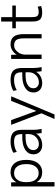

<svg xmlns="http://www.w3.org/2000/svg" viewBox="1143 -1873 950 3276"><g transform="rotate(-90 1618.0 -235.0)"><path d="M318 10Q205 10 150 -81H148V220H75V-520H145L146 -432H148Q203 -530 318 -530Q416 -530 472 -460.5Q528 -391 528 -260Q528 -132 470.5 -61Q413 10 318 10ZM456 -260Q456 -362 415.5 -416Q375 -470 302 -470Q233 -470 190.5 -416Q148 -362 148 -267V-253Q148 -156 191 -103Q234 -50 302 -50Q373 -50 414.5 -104.5Q456 -159 456 -260Z M838 -530Q947 -530 994 -485Q1041 -440 1041 -337V-140Q1041 -69 1056 0H986Q978 -39 976 -92H974Q947 -44 896 -17Q845 10 781 10Q709 10 666 -30.5Q623 -71 623 -140Q623 -227 699 -278.5Q775 -330 915 -330H968V-335Q968 -411 939.5 -440.5Q911 -470 838 -470Q744 -470 663 -424L650 -483Q736 -530 838 -530ZM695 -143Q695 -98 723 -72.5Q751 -47 798 -47Q867 -47 917.5 -96.5Q968 -146 968 -218V-274H915Q810 -274 752.5 -238.5Q695 -203 695 -143Z M1207 -520 1362 -92H1364L1535 -520H1613L1303 220H1225L1323 -3L1126 -520Z M1893 -530Q2002 -530 2049 -485Q2096 -440 2096 -337V-140Q2096 -69 2111 0H2041Q2033 -39 2031 -92H2029Q2002 -44 1951 -17Q1900 10 1836 10Q1764 10 1721 -30.5Q1678 -71 1678 -140Q1678 -227 1754 -278.5Q1830 -330 1970 -330H2023V-335Q2023 -411 1994.5 -440.5Q1966 -470 1893 -470Q1799 -470 1718 -424L1705 -483Q1791 -530 1893 -530ZM1750 -143Q1750 -98 1778 -72.5Q1806 -47 1853 -47Q1922 -47 1972.5 -96.5Q2023 -146 2023 -218V-274H1970Q1865 -274 1807.5 -238.5Q1750 -203 1750 -143Z M2251 -520H2321L2322 -427H2324Q2354 -475 2400.5 -502.5Q2447 -530 2501 -530Q2589 -530 2631.5 -475.5Q2674 -421 2674 -303V0H2602V-297Q2602 -394 2574 -431.5Q2546 -469 2478 -469Q2420 -469 2372 -411.5Q2324 -354 2324 -278V0H2251Z M2964 -690V-500H3161V-440H2964V-167Q2964 -97 2983 -73.5Q3002 -50 3054 -50Q3100 -50 3142 -67L3154 -8Q3103 10 3044 10Q2959 10 2924 -26.5Q2889 -63 2889 -153V-440H2774V-500H2889V-690Z"/></g></svg>

Font: M PLUS 1p
Style: Regular
Weight: 400
Version: Version 1.062